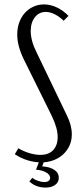

<svg xmlns="http://www.w3.org/2000/svg" viewBox="-20 -727 372 869"><path d="M241 -107Q241 -127 234.5 -150.5Q228 -174 214 -203L87 -460Q58 -520 58 -570Q58 -600 67 -625Q76 -650 92 -668Q108 -686 130.5 -696.5Q153 -707 179 -707Q208 -707 237 -693.5Q266 -680 290 -655L268 -633Q250 -651 228.5 -662Q207 -673 187 -673Q157 -673 138 -649Q119 -625 119 -586Q119 -565 125.5 -541Q132 -517 146 -489L283 -204Q305 -160 305 -119Q305 -91 294.5 -68Q284 -45 265.5 -28Q247 -11 221.5 -1.5Q196 8 166 8Q136 8 105 -1.5Q74 -11 47 -29L63 -56Q86 -42 113 -34Q140 -26 163 -26Q200 -26 220.5 -47.5Q241 -69 241 -107ZM126 78Q136 86 152 91.5Q168 97 181 97Q192 97 199.5 92Q207 87 207 78Q207 64 189 53.5Q171 43 143 41L160 -4H182L171 26Q205 28 225.5 41.5Q246 55 246 78Q246 98 229.5 110Q213 122 186 122Q165 122 146 115Q127 108 113 94Z"/></svg>

Font: Moniqa Paragraph
Style: Regular
Weight: 400
Designer: Rajesh Rajput
Foundry: Rajesh Rajput
Version: Version 1.000